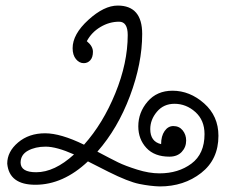

<svg xmlns="http://www.w3.org/2000/svg" viewBox="-20 -654 833 690"><path d="M554 16Q520 15 480.5 7Q441 -1 370 -36.5Q299 -72 296 -74Q207 10 107 10Q13 10 6 -66Q6 -109 45 -142Q84 -175 142 -175Q198 -175 282 -134Q350 -210 394.5 -319Q439 -428 439 -528Q439 -576 408 -576Q373 -576 341 -557Q309 -538 292 -506Q314 -488 314 -468Q314 -448 304.5 -437.5Q295 -427 281 -427Q265 -427 253 -441.5Q241 -456 241 -481Q241 -531 297.5 -582.5Q354 -634 403 -634Q491 -634 491 -532Q491 -426 447 -309Q403 -192 330 -109Q379 -83 404.5 -70.5Q430 -58 473 -44.5Q516 -31 553 -31Q621 -31 668 -66Q715 -101 715 -172Q715 -222 682 -251.5Q649 -281 607 -281Q568 -281 544 -252.5Q520 -224 520 -190Q520 -145 559 -136Q559 -165 571.5 -183Q584 -201 603 -201Q624 -201 636.5 -185.5Q649 -170 649 -149Q649 -125 633 -108Q617 -91 589 -91Q535 -91 506 -122.5Q477 -154 477 -200Q477 -250 510.5 -289Q544 -328 600 -328Q662 -328 713.5 -282.5Q765 -237 765 -166Q765 -81 703 -32.5Q641 16 554 16ZM54 -69Q55 -35 110 -35Q176 -35 246 -99Q183 -127 144 -127Q107 -127 80.5 -112.5Q54 -98 54 -69Z"/></svg>

Font: Bonbon
Style: Regular
Weight: 400
Designer: Ksenia Erulevich
Foundry: Cyreal (www.cyreal.org)
Version: Version 1.001